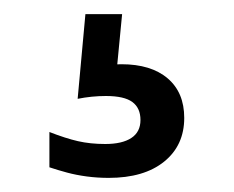

<svg xmlns="http://www.w3.org/2000/svg" viewBox="-20 -40 331 272"><path d="M134 212Q118 212 103 210Q88 208 75 204.5Q62 201 50 197V147Q73 156 90.5 160Q108 164 129 164Q153 164 166 155.5Q179 147 179 130Q179 113 167.5 104.5Q156 96 130 96Q120 96 110 97Q100 98 90 100L101 -20H153L145 63L116 56Q125 53 134 52Q143 51 152 51Q194 51 217.5 71Q241 91 241 127Q241 166 212.5 189Q184 212 134 212Z"/></svg>

Font: TikTok Sans Light
Style: Regular
Weight: 300
Version: Version 4.000